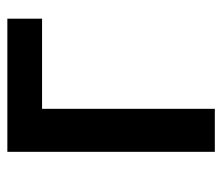

<svg xmlns="http://www.w3.org/2000/svg" viewBox="-60 -530 590 509"><g transform="rotate(-90 234.5 -275.0)"><path d="M87 0H201V-458H440V-550H87Z"/></g></svg>

Font: Noto Sans CJK JP Medium
Style: Regular
Weight: 500
Designer: Ryoko NISHIZUKA (kana & ideographs); Paul D. Hunt (Latin, Greek & Cyrillic); Wenlong ZHANG (bopomofo); Sandoll Communica
Foundry: Adobe Systems Incorporated
Version: Version 1.004;PS 1.004;hotconv 1.0.82;makeotf.lib2.5.63406